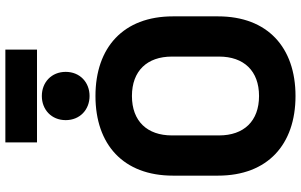

<svg xmlns="http://www.w3.org/2000/svg" viewBox="-223 -876 1122 716"><g transform="rotate(-90 338.0 -518.0)"><path d="M165 -1059V-941H511V-1059ZM338 -745C389 -745 428 -781 428 -834C428 -887 389 -923 338 -923C287 -923 248 -887 248 -834C248 -781 287 -745 338 -745ZM338 23C519 23 635 -81 635 -266V-434C635 -619 519 -723 338 -723C157 -723 41 -619 41 -434V-266C41 -81 157 23 338 23ZM338 -113C244 -113 191 -170 191 -262V-438C191 -530 244 -587 338 -587C432 -587 485 -530 485 -438V-262C485 -170 432 -113 338 -113Z"/></g></svg>

Font: Kalas SG
Style: Bold
Weight: 700
Designer: Kalas
Foundry: Kalas
Version: Version 2.000;FEAKit 1.0